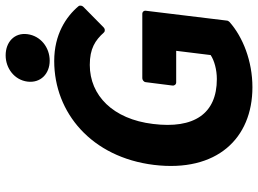

<svg xmlns="http://www.w3.org/2000/svg" viewBox="-137 -753 914 680"><g transform="rotate(-90 320.0 -413.0)"><path d="M76 -325C49 -102 170 24 351 24C444 24 529 -10 582 -57C584 -59 587 -63 587 -66L622 -354C623 -359 619 -366 611 -366H383C378 -366 370 -362 369 -354L357 -259C356 -254 360 -246 368 -246H480L465 -124C446 -111 413 -102 380 -102C257 -102 203 -183 221 -328C238 -470 322 -552 430 -552C488 -552 517 -533 545 -502C550 -497 558 -498 563 -503L636 -575C640 -579 642 -587 638 -592C601 -636 538 -678 444 -678C260 -678 103 -545 76 -325ZM445 -694C492 -694 533 -726 539 -773C545 -819 511 -850 464 -850C418 -850 377 -819 371 -773C365 -726 399 -694 445 -694Z"/></g></svg>

Font: Falling Sky
Style: BdObl
Weight: 700
Designer: Paul D. Hunt
Foundry: Adobe Systems Incorporated
Version: Version 1.02